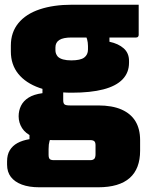

<svg xmlns="http://www.w3.org/2000/svg" viewBox="-20 -577 640 814"><path d="M59 -84Q59 -108 69 -128.5Q79 -149 101 -163Q123 -177 160 -182V-218L248 -195Q248 -183 248 -172.5Q248 -162 248 -152Q248 -139 253.5 -134.5Q259 -130 276 -130H396Q456 -130 495.5 -112.5Q535 -95 554.5 -62.5Q574 -30 574 17V62Q574 100 563 129Q552 158 530 177.5Q508 197 474.5 207Q441 217 396 217H147Q103 217 72.5 205.5Q42 194 26 173Q10 152 10 121V107Q10 79 21.5 60Q33 41 54 29.5Q75 18 105 13V-21L196 7Q192 14 190 21Q188 28 187 36Q186 44 186 55V80Q186 88 188 93Q190 98 195 100Q200 102 208 102H363Q369 102 373 100.5Q377 99 380 96Q382 94 383.5 89Q385 84 385 77V39Q385 26 379.5 21.5Q374 17 362 17H202Q151 17 119.5 3Q88 -11 73.5 -34Q59 -57 59 -84ZM345 -423 444 -426V-400Q482 -392 504.5 -372Q527 -352 527 -319V-311Q527 -269 499.5 -240.5Q472 -212 418 -198Q364 -184 284 -184Q205 -184 147 -204.5Q89 -225 57.5 -264Q26 -303 26 -359V-384Q26 -440 58 -479Q90 -518 148.5 -537.5Q207 -557 285 -557Q356 -557 427 -557Q498 -557 568 -557Q568 -525 568 -493.5Q568 -462 568 -429Q568 -425 565.5 -421.5Q563 -418 557 -418Q517 -418 471.5 -418Q426 -418 378.5 -418Q331 -418 283 -418Q248 -418 231.5 -407.5Q215 -397 215 -376V-364Q215 -356 217.5 -349.5Q220 -343 225 -337Q233 -329 247.5 -325Q262 -321 282 -321Q321 -321 337 -333Q353 -345 353 -367V-382Q353 -390 352 -396.5Q351 -403 349.5 -409.5Q348 -416 345 -423Z"/></svg>

Font: Recursive Black
Style: Regular
Weight: 900
Version: Version 1.085